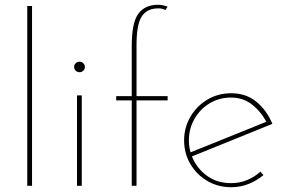

<svg xmlns="http://www.w3.org/2000/svg" viewBox="-20 -777 1203 803"><path d="M94 -752H114V0H94Z M302 -378H322V0H302ZM290 -497Q290 -506 296.5 -512.5Q303 -519 313 -519Q322 -519 328.5 -512.5Q335 -506 335 -497Q335 -488 328.5 -481.5Q322 -475 313 -475Q303 -475 296.5 -481.5Q290 -488 290 -497Z M531 0V-357H466V-375H531V-585Q531 -682 558.5 -719.5Q586 -757 641 -757Q651 -757 661 -755Q671 -753 681 -749L672 -735Q667 -738 659.5 -740Q652 -742 642 -742Q595 -742 573 -708.5Q551 -675 551 -589V-375H681V-357H551V0Z M947 6Q892 6 847.5 -20Q803 -46 776.5 -90.5Q750 -135 750 -190Q750 -244 776.5 -289Q803 -334 847.5 -360.5Q892 -387 947 -387Q1010 -387 1053.5 -350.5Q1097 -314 1119 -259L776 -120L770 -137L1102 -271L1097 -261Q1076 -305 1037.5 -337Q999 -369 946 -369Q897 -369 857 -345Q817 -321 793.5 -280Q770 -239 770 -190Q770 -144 792 -103Q814 -62 853.5 -36.5Q893 -11 947 -11Q982 -11 1013.5 -24Q1045 -37 1069 -59L1082 -45Q1055 -22 1020.5 -8Q986 6 947 6Z"/></svg>

Font: Josefin Sans Thin Thin
Style: Regular
Weight: 250
Version: Version 2.001